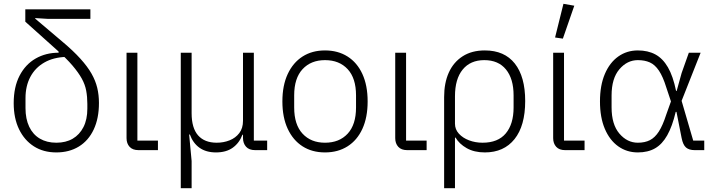

<svg xmlns="http://www.w3.org/2000/svg" viewBox="-20 -789 3759 1009"><path d="M328 -490Q261 -488 213 -460.5Q165 -433 139.5 -385Q114 -337 114 -273V-221Q114 -164 133.5 -123Q153 -82 189.5 -60.5Q226 -39 276 -39Q326 -39 362 -60Q398 -81 418.5 -121Q439 -161 439 -218V-243Q439 -280 433 -312.5Q427 -345 409.5 -376.5Q392 -408 360.5 -445Q329 -482 277 -528L113 -675V-740H455V-690H229L165 -694V-691L309 -569Q365 -522 402.5 -480.5Q440 -439 461 -402Q482 -365 491 -327.5Q500 -290 500 -248Q500 -167 472.5 -108.5Q445 -50 394.5 -19Q344 12 276 12Q208 12 158 -20Q108 -52 80 -110Q52 -168 52 -247Q52 -332 83 -391.5Q114 -451 167.5 -481.5Q221 -512 288 -512V-527Z M810 -50V0H708Q677 0 661 -17.5Q645 -35 645 -63V-512H702V-50Z M987 200H930V-512H987V-194Q987 -116 1021 -77.5Q1055 -39 1119 -39Q1155 -39 1186.5 -51.5Q1218 -64 1237.5 -89.5Q1257 -115 1257 -154V-512H1314V-50H1384V0H1321Q1289 0 1273 -18Q1257 -36 1257 -64V-91L1290 -81H1254Q1238 -38 1203.5 -13Q1169 12 1115 12Q1063 12 1028.5 -12.5Q994 -37 978 -82H974L987 57Z M1688 12Q1620 12 1570 -20Q1520 -52 1492 -112Q1464 -172 1464 -256Q1464 -340 1492 -400Q1520 -460 1570 -492Q1620 -524 1688 -524Q1756 -524 1806.5 -492Q1857 -460 1884.5 -400Q1912 -340 1912 -256Q1912 -172 1884.5 -112Q1857 -52 1806.5 -20Q1756 12 1688 12ZM1688 -39Q1763 -39 1807 -86.5Q1851 -134 1851 -224V-288Q1851 -378 1807 -425.5Q1763 -473 1688 -473Q1614 -473 1570 -425.5Q1526 -378 1526 -288V-224Q1526 -134 1570 -86.5Q1614 -39 1688 -39Z M2222 -50V0H2120Q2089 0 2073 -17.5Q2057 -35 2057 -63V-512H2114V-50Z M2314 200V-279Q2314 -353 2338.5 -407.5Q2363 -462 2411 -493Q2459 -524 2528 -524Q2631 -524 2685.5 -455Q2740 -386 2740 -258Q2740 -128 2684 -58Q2628 12 2528 12Q2472 12 2432.5 -10.5Q2393 -33 2374 -66H2371V200ZM2516 -39Q2597 -39 2638 -88Q2679 -137 2679 -224V-288Q2679 -375 2639 -424Q2599 -473 2525 -473Q2452 -473 2411.5 -423.5Q2371 -374 2371 -283V-139Q2371 -109 2391.5 -86.5Q2412 -64 2445 -51.5Q2478 -39 2516 -39Z M3052 -50V0H2950Q2919 0 2903 -17.5Q2887 -35 2887 -63V-512H2944V-50ZM2998 -759 2938 -586 2897 -592 2941 -769Z M3681 -50V0H3631Q3601 0 3585 -14Q3569 -28 3562 -64L3535 -201H3531Q3513 -125 3486.5 -78Q3460 -31 3422.5 -9.5Q3385 12 3332 12Q3274 12 3229 -20Q3184 -52 3158.5 -112Q3133 -172 3133 -256Q3133 -340 3158.5 -400Q3184 -460 3229 -492Q3274 -524 3332 -524Q3385 -524 3424 -503Q3463 -482 3490 -435.5Q3517 -389 3533 -311H3536L3562 -405L3600 -512H3662L3562 -259L3623 -50ZM3332 -39Q3369 -39 3395.5 -52.5Q3422 -66 3442.5 -98Q3463 -130 3481 -186L3506 -256L3481 -331Q3464 -386 3443 -417.5Q3422 -449 3395 -461Q3368 -473 3332 -473Q3276 -473 3235 -425Q3194 -377 3194 -287V-225Q3194 -135 3235 -87Q3276 -39 3332 -39Z"/></svg>

Font: IBM Plex Sans Light
Style: Regular
Weight: 300
Designer: Mike Abbink, Paul van der Laan, Pieter van Rosmalen
Foundry: Bold Monday
Version: Version 3.201